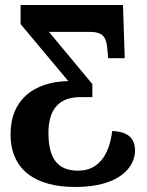

<svg xmlns="http://www.w3.org/2000/svg" viewBox="-20 -734 586 765"><path d="M280 11C458 11 518 -70 518 -134C518 -192 478 -210 427 -212C418 -134 383 -54 292 -54C216 -54 173 -94 173 -205C173 -301 218 -347 299 -347H348V-399L175 -607H335C388 -607 404 -590 408 -536L411 -502H477L470 -714H62V-638L252 -411C113 -408 22 -335 22 -200C22 -57 121 11 280 11Z"/></svg>

Font: Noto Serif Condensed ExtraBold
Style: Regular
Weight: 800
Width: 3
Designer: Monotype Design Team
Foundry: Monotype Imaging Inc.
Version: Version 2.013